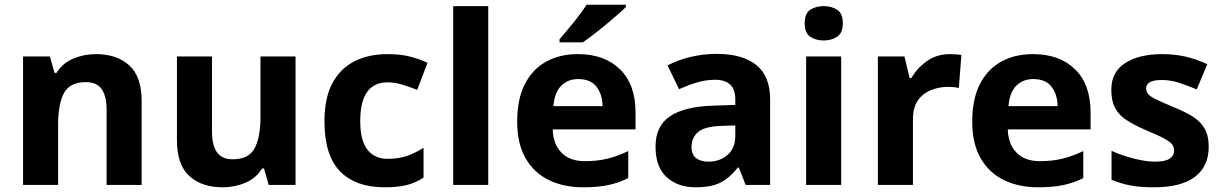

<svg xmlns="http://www.w3.org/2000/svg" viewBox="-20 -786 5195 816"><path d="M388 -556Q476 -556 529 -508.5Q582 -461 582 -356V0H433V-319Q433 -378 412 -407.5Q391 -437 345 -437Q277 -437 252 -390.5Q227 -344 227 -257V0H78V-546H192L212 -476H220Q246 -518 291.5 -537Q337 -556 388 -556Z M1236 -546V0H1122L1102 -70H1094Q1068 -28 1022.5 -9Q977 10 926 10Q838 10 785 -37.5Q732 -85 732 -190V-546H881V-227Q881 -169 902 -139Q923 -109 969 -109Q1037 -109 1062 -155.5Q1087 -202 1087 -289V-546Z M1614 10Q1492 10 1425.5 -57.5Q1359 -125 1359 -270Q1359 -370 1393 -433Q1427 -496 1487.5 -526Q1548 -556 1627 -556Q1683 -556 1724.5 -545Q1766 -534 1797 -519L1753 -404Q1718 -418 1687.5 -427Q1657 -436 1627 -436Q1511 -436 1511 -271Q1511 -189 1541.5 -150Q1572 -111 1627 -111Q1674 -111 1710 -123.5Q1746 -136 1780 -158V-31Q1746 -9 1708.5 0.5Q1671 10 1614 10Z M2055 0H1906V-760H2055Z M2436 -556Q2549 -556 2615 -491.5Q2681 -427 2681 -308V-236H2329Q2331 -173 2366.5 -137Q2402 -101 2465 -101Q2518 -101 2561 -111.5Q2604 -122 2650 -144V-29Q2610 -9 2565.5 0.5Q2521 10 2458 10Q2376 10 2313 -20.5Q2250 -51 2214 -113Q2178 -175 2178 -269Q2178 -365 2210.5 -428.5Q2243 -492 2301 -524Q2359 -556 2436 -556ZM2437 -450Q2394 -450 2365.5 -422Q2337 -394 2332 -335H2541Q2540 -385 2515 -417.5Q2490 -450 2437 -450ZM2640 -756Q2626 -742 2603 -722Q2580 -702 2553.5 -680Q2527 -658 2501.5 -638.5Q2476 -619 2457 -606H2358V-619Q2374 -638 2395.5 -663.5Q2417 -689 2438 -716.5Q2459 -744 2473 -766H2640Z M3026 -557Q3136 -557 3194.5 -509.5Q3253 -462 3253 -364V0H3149L3120 -74H3116Q3081 -30 3042 -10Q3003 10 2935 10Q2862 10 2814 -32.5Q2766 -75 2766 -163Q2766 -250 2827 -291.5Q2888 -333 3010 -337L3105 -340V-364Q3105 -407 3082.5 -427Q3060 -447 3020 -447Q2980 -447 2942 -435.5Q2904 -424 2866 -407L2817 -508Q2861 -531 2914.5 -544Q2968 -557 3026 -557ZM3047 -251Q2975 -249 2947 -225Q2919 -201 2919 -162Q2919 -128 2939 -113.5Q2959 -99 2991 -99Q3039 -99 3072 -127.5Q3105 -156 3105 -208V-253Z M3481 -760Q3514 -760 3538 -744.5Q3562 -729 3562 -687Q3562 -646 3538 -630Q3514 -614 3481 -614Q3447 -614 3423.5 -630Q3400 -646 3400 -687Q3400 -729 3423.5 -744.5Q3447 -760 3481 -760ZM3555 -546V0H3406V-546Z M4016 -556Q4027 -556 4042 -555Q4057 -554 4066 -552L4055 -412Q4048 -414 4034.5 -415.5Q4021 -417 4011 -417Q3973 -417 3938 -403.5Q3903 -390 3881.5 -360Q3860 -330 3860 -278V0H3711V-546H3824L3846 -454H3853Q3877 -496 3919 -526Q3961 -556 4016 -556Z M4370 -556Q4483 -556 4549 -491.5Q4615 -427 4615 -308V-236H4263Q4265 -173 4300.5 -137Q4336 -101 4399 -101Q4452 -101 4495 -111.5Q4538 -122 4584 -144V-29Q4544 -9 4499.5 0.5Q4455 10 4392 10Q4310 10 4247 -20.5Q4184 -51 4148 -113Q4112 -175 4112 -269Q4112 -365 4144.5 -428.5Q4177 -492 4235 -524Q4293 -556 4370 -556ZM4371 -450Q4328 -450 4299.5 -422Q4271 -394 4266 -335H4475Q4474 -385 4449 -417.5Q4424 -450 4371 -450Z M5117 -162Q5117 -79 5058.5 -34.5Q5000 10 4884 10Q4827 10 4786 2.5Q4745 -5 4704 -22V-145Q4748 -125 4799 -112Q4850 -99 4889 -99Q4933 -99 4951.5 -112Q4970 -125 4970 -146Q4970 -160 4962.5 -171Q4955 -182 4930 -196Q4905 -210 4852 -232Q4801 -254 4768 -275.5Q4735 -297 4719 -327.5Q4703 -358 4703 -404Q4703 -480 4762 -518Q4821 -556 4919 -556Q4970 -556 5016 -546Q5062 -536 5111 -513L5066 -406Q5026 -423 4990 -434.5Q4954 -446 4917 -446Q4851 -446 4851 -410Q4851 -397 4859.5 -386.5Q4868 -376 4892.5 -364Q4917 -352 4965 -332Q5012 -313 5046 -292.5Q5080 -272 5098.5 -241.5Q5117 -211 5117 -162Z"/></svg>

Font: Noto Sans Gurmukhi
Style: Bold
Weight: 700
Designer: Jelle Bosma - Monotype Design Team
Foundry: Monotype Imaging Inc.
Version: Version 2.004; ttfautohint (v1.8.4.7-5d5b)